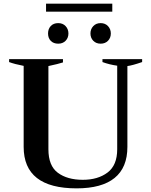

<svg xmlns="http://www.w3.org/2000/svg" viewBox="-20 -1025 831 1055"><path d="M233 -1005H597V-961H233ZM244 -841Q244 -866 259 -882Q274 -898 300 -898Q325 -898 340.5 -881.5Q356 -865 356 -841Q356 -817 340.5 -801Q325 -785 300 -785Q274 -785 259 -800.5Q244 -816 244 -841ZM477 -841Q477 -865 492.5 -881.5Q508 -898 533 -898Q558 -898 573.5 -881.5Q589 -865 589 -841Q589 -817 573.5 -801Q558 -785 533 -785Q508 -785 492.5 -801Q477 -817 477 -841ZM110 -218V-663Q59 -673 30 -684V-700H326V-682Q302 -674 246 -662V-205Q246 -114 298 -75.5Q350 -37 435 -37Q518 -37 571 -77Q624 -117 624 -205V-664Q581 -670 543 -684V-700H761V-684Q706 -665 680 -662V-218Q680 -104 609.5 -47Q539 10 401 10Q110 10 110 -218Z"/></svg>

Font: Trirong SemiBold
Style: Regular
Weight: 600
Designer: Katatrad Team
Foundry: CadsonDemak
Version: Version 1.001